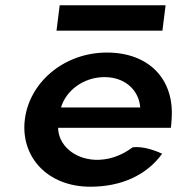

<svg xmlns="http://www.w3.org/2000/svg" viewBox="-20 -694 682 727"><path d="M607 -674H206L194 -578H595ZM200 -210H627C628 -222 630 -234 630 -246C640 -395 543 -495 385 -495C222 -495 91 -382 74 -241C57 -101 159 13 322 13C437 13 534 -29 594 -112C574 -121 524 -142 482 -136C435 -101 386 -87 339 -89C259 -93 201 -146 200 -210ZM511 -287H211C229 -349 294 -402 376 -402C453 -402 506 -353 511 -287Z"/></svg>

Font: Bluebird
Style: ExtObl
Weight: 400
Designer: Jasper
Foundry: Cannot Into Space Fonts
Version: Version 0.98